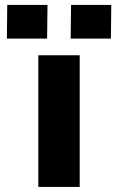

<svg xmlns="http://www.w3.org/2000/svg" viewBox="-20 -734 464 754"><path d="M293 -517V0H130.5V-517ZM257.5 -582.5 259 -714.5H417L415.5 -582.5ZM7 -582.5 8.5 -714.5H166.5L165 -582.5Z"/></svg>

Font: Public Sans ExtraBold
Style: Regular
Weight: 800
Designer: The Public Sans Project Authors: Dan O. Williams and USWDS (Libre Franklin designed by Pablo Impallari and Rodrigo Fuenz
Version: Version 1.007